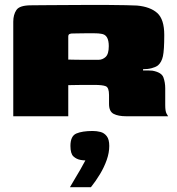

<svg xmlns="http://www.w3.org/2000/svg" viewBox="-20 -482 735 796"><path d="M338 -130Q338 -130 324.5 -130Q311 -130 293.5 -129.5Q276 -129 263 -129V0H35V-392Q35 -421 48 -440.5Q61 -460 109 -460Q124 -460 158.5 -460.5Q193 -461 238 -461Q283 -461 332 -461.5Q381 -462 425.5 -461.5Q470 -461 502.5 -460.5Q535 -460 548 -459Q603 -454 632 -428Q661 -402 661 -337Q661 -274 655.5 -249Q650 -224 635 -211Q626 -204 609.5 -199.5Q593 -195 573 -195V-190Q582 -190 593 -190Q604 -190 612 -189Q650 -182 657.5 -161Q665 -140 665 -116V-46Q665 -21 670.5 -11Q676 -1 677 0H504Q470 0 451 -10Q432 -20 432 -51V-88Q432 -119 418.5 -124.5Q405 -130 371 -130ZM263 -235Q270 -235 287.5 -234.5Q305 -234 325.5 -234Q346 -234 363.5 -234Q381 -234 388 -234Q405 -234 418 -246Q431 -258 431 -291Q431 -314 423.5 -327Q416 -340 399 -342Q389 -344 371 -344Q353 -344 333.5 -344Q314 -344 298 -343.5Q282 -343 275 -343Q274 -343 268.5 -341Q263 -339 263 -330ZM270 294Q284 270 293.5 254Q303 238 312.5 222Q322 206 334 183Q330 183 324.5 182.5Q319 182 314 181Q297 178 284.5 166.5Q272 155 272 123Q272 82 296.5 71.5Q321 61 364 61Q381 61 396.5 65Q412 69 422.5 82.5Q433 96 433 123Q433 151 422.5 181Q412 211 394.5 240Q377 269 357 294Z"/></svg>

Font: Genos Black
Style: Regular
Weight: 900
Designer: Robert E. Leuschke
Foundry: Robert E. Leuschke
Version: Version 1.010